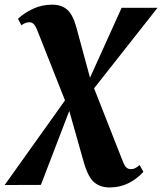

<svg xmlns="http://www.w3.org/2000/svg" viewBox="-80 -556 696 824"><path d="M390.5 248.5Q351.5 248.5 325.2 227.2Q299 206 280.5 143.5L214 -91.5L202 -117.5L82 -421Q73.5 -443.5 65.5 -452Q57.5 -460.5 46 -460.5Q36 -460.5 27.5 -456.8Q19 -453 12 -447.5L-3 -475.5Q25.5 -501.5 63 -518.8Q100.5 -536 144 -536Q184 -536 208.5 -514.5Q233 -493 248 -437.5L310 -209L320 -186.5L445.5 132.5Q454.5 156 462.5 163Q470.5 170 482 170Q490 170 498.5 166.5Q507 163 519 152.5L535.5 181.5Q505.5 214 469.2 231.2Q433 248.5 390.5 248.5ZM-60 238 209.5 -140 294.5 -196.5 442 -522.5H596L310 -159.5L225 -100L95.5 237.5Z"/></svg>

Font: Merriweather 96pt Black
Style: Italic
Weight: 900
Italic angle: -7.8°
Version: Version 2.101